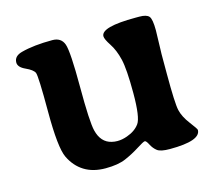

<svg xmlns="http://www.w3.org/2000/svg" viewBox="-77 -569 763 673"><g transform="rotate(-15 305.0 -232.5)"><path d="M575.2 -37.1Q575.2 2.4 463.4 2.4Q430.2 2.4 418 -6.8Q405.8 -16.1 397.9 -31.5Q390.1 -46.9 385 -46.9Q379.9 -46.9 355 -31Q330.1 -15.1 302 -2.9Q273.9 9.3 228.5 9.3Q183.1 9.3 151.6 -10.3Q120.1 -29.8 102.3 -66.9Q84.5 -104 84.5 -234.4Q84.5 -364.7 78.9 -377Q73.2 -389.2 47.4 -400.9Q21.5 -412.6 21.5 -429.7Q21.5 -453.1 50.8 -460.9Q96.2 -473.1 163.6 -473.1Q195.8 -473.1 205.6 -445.3Q215.3 -417.5 215.3 -290Q215.3 -162.6 223.6 -129.4Q234.9 -83.5 272.9 -74.7Q282.7 -72.3 293 -72.3Q310.5 -72.3 329.1 -79.1Q359.4 -89.8 374.8 -111.1Q390.1 -132.3 390.1 -220.2Q390.1 -308.1 381.3 -344.2Q372.6 -380.4 356.4 -404.8Q340.3 -429.2 340.3 -439.5Q340.3 -473.6 466.3 -473.6H480Q505.4 -473.6 514.4 -463.6Q523.4 -453.6 523.4 -412.6L521.5 -341.8L521 -327.1V-254.9Q521 -147.5 526.9 -122.1Q532.7 -96.7 554 -68.8Q575.2 -41 575.2 -37.1Z"/></g></svg>

Font: Averia Serif Libre RX
Style: Bold
Weight: 700
Version: Version 1.002